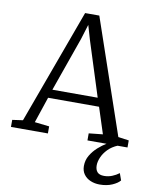

<svg xmlns="http://www.w3.org/2000/svg" viewBox="-107 -827 919 1152"><g transform="rotate(10 352.0 -251.0)"><path d="M61 -52 316.5 -750H403L642 -52L707 -43V0H463V-43L548 -52L496.5 -211H186L133 -53L222 -43V0H-3V-43ZM479 -263 373 -596 347.5 -683.5 319.5 -593 203 -263ZM580.5 248Q550 248 524.5 237.2Q499 226.5 483.8 205.5Q468.5 184.5 468.5 154.5Q468.5 119 486 89.5Q503.5 60 529.5 37Q555.5 14 580.5 -1L610.5 -5L648.5 -1Q612.5 14 589.2 38Q566 62 554.8 88.5Q543.5 115 543.5 137.5Q543.5 163.5 556.2 178Q569 192.5 597.5 192.5Q623.5 192.5 646.5 183.2Q669.5 174 688.5 159.5L703.5 201.5Q689 219.5 656.2 233.8Q623.5 248 580.5 248Z"/></g></svg>

Font: Merriweather Light
Style: Regular
Weight: 300
Version: Version 2.100